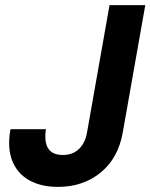

<svg xmlns="http://www.w3.org/2000/svg" viewBox="-20 -720 589 752"><path d="M207 12Q140 12 93.5 -14.5Q47 -41 27.5 -91.5Q8 -142 21 -214H160Q155 -183 160 -160Q165 -137 181.5 -125Q198 -113 226 -113Q253 -113 272.5 -124Q292 -135 304.5 -155.5Q317 -176 321 -202L409 -700H549L461 -202Q443 -100 374 -44Q305 12 207 12Z"/></svg>

Font: DM Sans 24pt ExtraBold
Style: Italic
Weight: 800
Italic angle: -10°
Designer: Colophon Foundry, Jonny Pinhorn
Foundry: Colophon Foundry
Version: Version 4.004;gftools[0.9.30]